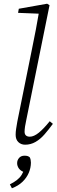

<svg xmlns="http://www.w3.org/2000/svg" viewBox="-20 -764 307 1031"><path d="M115 13Q93 13 78.5 -1Q64 -15 64 -40Q64 -56 66.5 -71.5Q69 -87 73 -111L152 -502Q163 -554 172.5 -605Q182 -656 191 -708L203 -690L77 -695L81 -717L233 -744L246 -736L121 -119Q117 -102 114.5 -85Q112 -68 112 -57Q112 -43 119.5 -36.5Q127 -30 140 -30Q162 -30 188.5 -51.5Q215 -73 247 -113L264 -99Q242 -69 219.5 -43Q197 -17 171 -2Q145 13 115 13ZM146 109Q146 137 134.5 164Q123 191 100.5 212.5Q78 234 44 247L33 226Q55 215 70.5 203Q86 191 95.5 176Q105 161 111 142L116 163Q92 155 82 141.5Q72 128 72 112Q72 96 82.5 84Q93 72 112 72Q123 72 129.5 74.5Q136 77 140 81Q143 87 144.5 94Q146 101 146 109Z"/></svg>

Font: Source Serif 4 18pt Light
Style: Italic
Weight: 300
Italic angle: -12°
Designer: Frank Grießhammer
Foundry: Adobe Systems Incorporated
Version: Version 4.004;hotconv 1.0.116;makeotfexe 2.5.65601